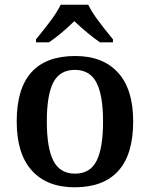

<svg xmlns="http://www.w3.org/2000/svg" viewBox="-20 -786 636 816"><path d="M51 -270Q51 -548 300 -548Q417 -548 481.5 -477.5Q546 -407 546 -270Q546 -130 483 -60Q420 10 297 10Q180 10 115.5 -61Q51 -132 51 -270ZM418 -270Q418 -381 390 -435Q362 -489 298 -489Q234 -489 206.5 -435.5Q179 -382 179 -270Q179 -157 207 -102.5Q235 -48 299 -48Q363 -48 390.5 -102.5Q418 -157 418 -270ZM133 -619Q172 -666 198 -701.5Q224 -737 238 -766H355Q369 -737 395 -701.5Q421 -666 460 -619V-606H405Q381 -622 350.5 -647.5Q320 -673 296 -696Q236 -638 188 -606H133Z"/></svg>

Font: Noto Serif SemiBold
Style: Regular
Weight: 600
Designer: Monotype Design Team
Foundry: Monotype Imaging Inc.
Version: Version 1.001